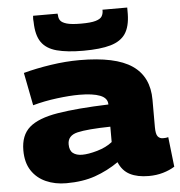

<svg xmlns="http://www.w3.org/2000/svg" viewBox="-55 -834 838 896"><g transform="rotate(-5 364.0 -386.0)"><path d="M33 -160Q33 -231 75 -267.5Q117 -304 208 -319Q299 -334 447 -339V-340Q447 -369 413 -382.5Q379 -396 315 -396Q271 -396 211 -388.5Q151 -381 97 -366L67 -520Q126 -536 196 -546.5Q266 -557 330 -557Q499 -557 576.5 -504Q654 -451 654 -343V-215Q654 -182 663 -171Q672 -160 687 -160Q693 -160 699.5 -160.5Q706 -161 712 -163L728 -23Q704 -8 673 1Q642 10 606 10Q553 10 518 -8Q483 -26 466 -67Q414 -31 355.5 -10.5Q297 10 220 10Q167 10 124.5 -9Q82 -28 57.5 -65.5Q33 -103 33 -160ZM246 -170Q246 -141 262 -128.5Q278 -116 305 -116Q334 -116 376 -128Q418 -140 447 -163V-235Q339 -233 292.5 -222Q246 -211 246 -170ZM353 -599Q277 -599 228.5 -612Q180 -625 157 -658Q134 -691 133 -753Q132 -759 132 -766.5Q132 -774 133 -782H248Q248 -780 248 -778Q248 -776 249 -774Q249 -760 256.5 -749.5Q264 -739 286 -732.5Q308 -726 353 -726Q399 -726 421 -732.5Q443 -739 450 -749.5Q457 -760 458 -774Q458 -780 458 -782H574Q574 -774 574 -766.5Q574 -759 574 -752Q573 -693 551 -660Q529 -627 481 -613Q433 -599 353 -599Z"/></g></svg>

Font: Georama Extended ExtraBold
Style: Regular
Weight: 800
Width: 7
Designer: Jean-Baptiste Levee
Foundry: Production Type
Version: Version 1.000